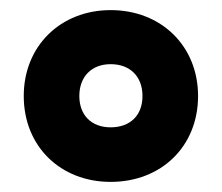

<svg xmlns="http://www.w3.org/2000/svg" viewBox="-20 -744 439 380"><path d="M199 -384C299 -384 372 -454 372 -554C372 -653 299 -724 199 -724C100 -724 27 -653 27 -554C27 -454 100 -384 199 -384ZM199 -492C161 -492 137 -516 137 -554C137 -592 161 -617 199 -617C238 -617 262 -592 262 -554C262 -516 238 -492 199 -492Z"/></svg>

Font: Noto Sans Khmer SemiCondensed Black
Style: Regular
Weight: 900
Width: 4
Designer: Danh Hong and the Monotype Design Team
Foundry: Monotype Imaging Inc.
Version: Version 2.004